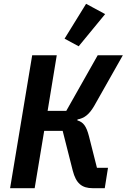

<svg xmlns="http://www.w3.org/2000/svg" viewBox="-20 -988 665 1008"><path d="M33 0H162L212 -301H309L362 -92C379 -26 409 0 467 0H530L547 -107H489L447 -273C433 -327 417 -347 386 -356L387 -361C421 -367 447 -385 474 -431L625 -698H493L328 -406H230L278 -698H149ZM532 -914 432 -968 319 -785 393 -745Z"/></svg>

Font: IBM Plex Mono SmBld
Style: Italic
Weight: 600
Italic angle: -9.5°
Monospace: yes
Designer: Mike Abbink, Paul van der Laan, Pieter van Rosmalen
Foundry: Bold Monday
Version: Version 2.004